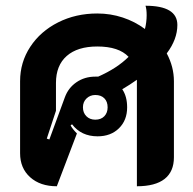

<svg xmlns="http://www.w3.org/2000/svg" viewBox="-20 -640 673 669"><path d="M561 -454Q586 -407 586 -357V-92Q586 -42 553.5 -16.5Q521 9 457 9V-351V-362Q433 -345 406 -329Q423 -304 423 -266Q423 -221 394.5 -193Q366 -165 320 -165Q263 -165 231 -207L226 -203Q233 -190 248 -175L178 9Q120 9 85 -22.5Q50 -54 50 -106V-357Q50 -423 85.5 -477Q121 -531 182.5 -562Q244 -593 319 -593Q365 -593 407.5 -579Q450 -565 485 -539Q491 -563 491 -587Q491 -608 487 -620Q598 -620 598 -553Q598 -503 561 -454ZM428 -442Q394 -478 319 -478Q250 -478 212.5 -445Q175 -412 175 -351V-254L143 -157L152 -154L206 -301Q218 -334 246.5 -353.5Q275 -373 312 -373H322Q388 -402 428 -442ZM355 -266Q355 -286 343.5 -297.5Q332 -309 312 -309Q294 -309 281.5 -297Q269 -285 269 -266Q269 -247 281 -235Q293 -223 312 -223Q332 -223 343.5 -235Q355 -247 355 -266Z"/></svg>

Font: K2D ExtraBold
Style: Regular
Weight: 800
Designer: Katatrad Aksorn Co.,Ltd.
Foundry: Cadson Demak Co.,Ltd.
Version: Version 1.000; ttfautohint (v1.6)